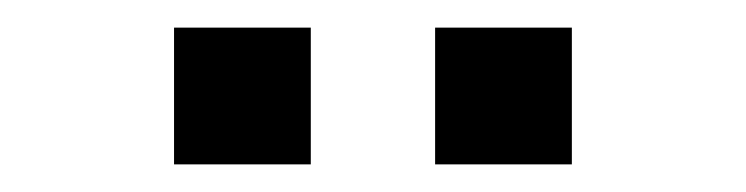

<svg xmlns="http://www.w3.org/2000/svg" viewBox="-20 -726 540 139"><path d="M295 -607V-706H394V-607ZM106 -607V-706H205V-607Z"/></svg>

Font: Nunito Sans 10pt Medium
Style: Regular
Weight: 500
Designer: Vernon Adams
Foundry: Vernon Adams
Version: Version 3.101;gftools[0.9.27]